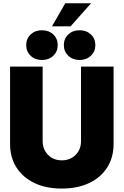

<svg xmlns="http://www.w3.org/2000/svg" viewBox="-20 -1131 749 1163"><path d="M354.5 11.2Q259.3 11.2 189 -22.2Q118.7 -55.7 79.8 -116.5Q41 -177.2 41 -259.3V-727.5H238.3V-275.9Q238.3 -242.2 253.4 -216.1Q268.6 -189.9 294.4 -174.8Q320.3 -159.7 354.5 -159.7Q388.7 -159.7 414.8 -174.8Q440.9 -189.9 455.8 -215.8Q470.7 -241.7 470.7 -275.9V-727.5H668V-259.3Q668 -177.2 629.2 -116.5Q590.3 -55.7 519.8 -22.2Q449.2 11.2 354.5 11.2ZM462.4 -767.6Q420.9 -767.6 393.8 -793.2Q366.7 -818.8 366.7 -857.9Q366.7 -897 393.8 -922.4Q420.9 -947.8 462.4 -947.8Q503.4 -947.8 530.5 -922.4Q557.6 -897 557.6 -857.9Q557.6 -818.8 530.5 -793.2Q503.4 -767.6 462.4 -767.6ZM233.9 -767.6Q192.4 -767.6 165.5 -793.2Q138.7 -818.8 138.7 -857.9Q138.7 -897 165.8 -922.4Q192.9 -947.8 233.9 -947.8Q275.9 -947.8 302.7 -922.4Q329.6 -897 329.6 -857.9Q329.6 -818.8 302.7 -793.2Q275.9 -767.6 233.9 -767.6ZM294.9 -971.7 375.5 -1111.3H531.7L407.7 -971.7Z"/></svg>

Font: Inter 28pt Black
Style: Regular
Weight: 900
Designer: Rasmus Andersson
Foundry: rsms
Version: Version 4.001;git-66647c0bb